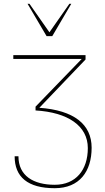

<svg xmlns="http://www.w3.org/2000/svg" viewBox="-20 -790 551 1010"><path d="M462 -13C462 -136 369 -210 187 -223L430 -477V-500H50V-480H410L167 -229V-209C337 -199 442 -128 442 -11C442 104 379 182 268 182C156 182 77 135 77 32H57C57 141 126 200 268 200C398 200 462 112 462 -13ZM255 -600 355 -770H345L240 -620L135 -770H125L225 -600Z"/></svg>

Font: Perun Thin
Style: Regular
Weight: 100
Foundry: Copyright (c) Stefan Peev, Context Ltd, 2016
Version: Version 1.089